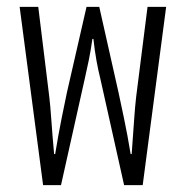

<svg xmlns="http://www.w3.org/2000/svg" viewBox="-20 -537 539 557"><path d="M105 0 37 -517H91L123 -256Q126 -231 129 -188Q132 -145 137 -90H140Q149 -145 158.5 -192.5Q168 -240 174 -268L231 -517H268L324 -268Q330 -240 340 -192.5Q350 -145 359 -90H362Q366 -145 369 -188Q372 -231 375 -256L408 -517H462L394 0H340L271 -309Q265 -333 260 -360.5Q255 -388 251 -424H248Q243 -388 237.5 -362Q232 -336 226 -309L157 0Z"/></svg>

Font: Noto Sans Thai UI ExtCond Light
Style: Regular
Weight: 300
Width: 2
Designer: Monotype Design Team
Foundry: Monotype Imaging Inc.
Version: Version 2.000; ttfautohint (v1.8.4.7-5d5b)